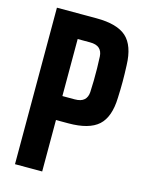

<svg xmlns="http://www.w3.org/2000/svg" viewBox="-120 -874 725 948"><g transform="rotate(15 243.0 -400.0)"><path d="M51 0V-800H253Q359.5 -800 406.8 -757Q454 -714 457 -615Q459 -569 459 -530.5Q459 -492 457 -448Q454 -349 406.5 -306Q359 -263 253 -263H190V0ZM190 -385.5H253Q285 -385.5 300.8 -399.8Q316.5 -414 318 -440.5Q319.5 -467.5 320 -499Q320.5 -530.5 320 -562.5Q319.5 -594.5 318 -622Q316.5 -649 300.8 -663Q285 -677 253 -677H190Z"/></g></svg>

Font: Big Shoulders Thin ExtraBold
Style: Regular
Weight: 800
Version: Version 2.002